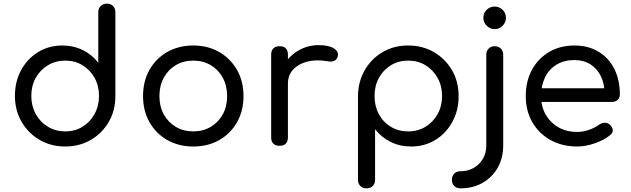

<svg xmlns="http://www.w3.org/2000/svg" viewBox="-20 -801 3466 1055"><path d="M338 4Q260 4 197.5 -32.5Q135 -69 98.5 -132Q62 -195 62 -274Q62 -353 96 -415.5Q130 -478 189 -514.5Q248 -551 322 -551Q384 -551 435.5 -525.5Q487 -500 520 -456V-734Q520 -755 533.5 -768Q547 -781 567 -781Q588 -781 601 -768Q614 -755 614 -734V-273Q614 -194 577.5 -131Q541 -68 478.5 -32Q416 4 338 4ZM338 -79Q392 -79 433.5 -104.5Q475 -130 499.5 -174.5Q524 -219 524 -274Q524 -330 499.5 -373.5Q475 -417 433.5 -442.5Q392 -468 338 -468Q286 -468 243.5 -442.5Q201 -417 176.5 -373.5Q152 -330 152 -274Q152 -219 176.5 -174.5Q201 -130 243.5 -104.5Q286 -79 338 -79Z M1042 4Q962 4 899.5 -31.5Q837 -67 801.5 -129.5Q766 -192 766 -273Q766 -355 801.5 -417.5Q837 -480 899.5 -515.5Q962 -551 1042 -551Q1122 -551 1184 -515.5Q1246 -480 1282 -417.5Q1318 -355 1318 -273Q1318 -192 1282.5 -129.5Q1247 -67 1185 -31.5Q1123 4 1042 4ZM1042 -79Q1096 -79 1138 -104Q1180 -129 1204 -172.5Q1228 -216 1228 -273Q1228 -330 1204 -374Q1180 -418 1138 -443Q1096 -468 1042 -468Q988 -468 946 -443Q904 -418 880 -374Q856 -330 856 -273Q856 -216 880 -172.5Q904 -129 946 -104Q988 -79 1042 -79Z M1513 -340Q1514 -401 1543.5 -449Q1573 -497 1622.5 -525Q1672 -553 1731 -553Q1786 -553 1814 -535.5Q1842 -518 1836 -492Q1832 -478 1823.5 -471Q1815 -464 1803 -463Q1791 -462 1777 -465Q1715 -475 1666.5 -462Q1618 -449 1590 -418Q1562 -387 1562 -340ZM1516 0Q1494 0 1482 -11.5Q1470 -23 1470 -46V-501Q1470 -523 1482 -535Q1494 -547 1516 -547Q1539 -547 1550.5 -535.5Q1562 -524 1562 -501V-46Q1562 -24 1550.5 -12Q1539 0 1516 0Z M1994 234Q1973 234 1960 221Q1947 208 1947 187V-274Q1948 -353 1984.5 -416Q2021 -479 2083 -515Q2145 -551 2222 -551Q2302 -551 2364.5 -514.5Q2427 -478 2463.5 -415.5Q2500 -353 2500 -273Q2500 -194 2465.5 -131Q2431 -68 2372 -32Q2313 4 2239 4Q2177 4 2126 -21.5Q2075 -47 2041 -91V187Q2041 208 2028 221Q2015 234 1994 234ZM2223 -79Q2276 -79 2318 -104.5Q2360 -130 2384.5 -174Q2409 -218 2409 -273Q2409 -329 2384.5 -373Q2360 -417 2318 -442.5Q2276 -468 2223 -468Q2170 -468 2128 -442.5Q2086 -417 2062 -373Q2038 -329 2038 -273Q2038 -218 2062 -173.5Q2086 -129 2128 -104Q2170 -79 2223 -79Z M2509 234Q2489 234 2476 221Q2463 208 2463 187Q2463 166 2476 153Q2489 140 2509 140Q2551 140 2583 121.5Q2615 103 2633.5 71.5Q2652 40 2652 -1V-500Q2652 -521 2665 -534Q2678 -547 2698 -547Q2719 -547 2732 -534Q2745 -521 2745 -500V-1Q2745 67 2715 120Q2685 173 2632 203.5Q2579 234 2509 234ZM2698 -641Q2673 -641 2654.5 -659.5Q2636 -678 2636 -703Q2636 -730 2654.5 -747.5Q2673 -765 2698 -765Q2723 -765 2741.5 -747.5Q2760 -730 2760 -703Q2760 -678 2742 -659.5Q2724 -641 2698 -641Z M3151 4Q3069 4 3005 -31.5Q2941 -67 2905 -129.5Q2869 -192 2869 -273Q2869 -355 2903 -417.5Q2937 -480 2997.5 -515.5Q3058 -551 3136 -551Q3213 -551 3269.5 -516.5Q3326 -482 3356 -421.5Q3386 -361 3386 -282Q3386 -264 3374 -252.5Q3362 -241 3343 -241H2933V-316H3344L3302 -287Q3302 -340 3282 -381.5Q3262 -423 3225 -447Q3188 -471 3136 -471Q3079 -471 3037.5 -445.5Q2996 -420 2974.5 -375Q2953 -330 2953 -273Q2953 -216 2978.5 -171.5Q3004 -127 3048.5 -101.5Q3093 -76 3151 -76Q3184 -76 3217.5 -88Q3251 -100 3272 -116Q3286 -126 3302 -126.5Q3318 -127 3330 -117Q3346 -103 3347 -86.5Q3348 -70 3332 -58Q3299 -31 3248 -13.5Q3197 4 3151 4Z"/></svg>

Font: Comfortaa SemiBold
Style: Regular
Weight: 600
Designer: Johan Aakerlund
Foundry: Johan Aakerlund
Version: Version 3.104; ttfautohint (v1.8.1.43-b0c9)